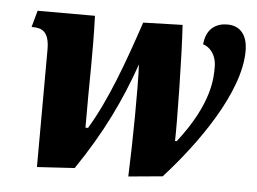

<svg xmlns="http://www.w3.org/2000/svg" viewBox="-44 -602 892 667"><g transform="rotate(5 401.5 -268.0)"><path d="M426 10 545 -1C656 -123 794 -314 794 -460C794 -514 769 -546 723 -546C688 -546 650 -529 645 -470C665 -465 692 -441 692 -395C692 -360 694 -269 583 -127H577C579 -188 575 -431 568 -531L431 -527C382 -381 334 -249 272 -146H263C262 -315 267 -401 262 -536H62L46 -478H52C83 -478 108 -466 108 -405L107 5L238 -3C329 -137 384 -253 429 -381C433 -296 431 -113 426 10Z"/></g></svg>

Font: Noto Serif Condensed Black
Style: Italic
Weight: 900
Width: 3
Italic angle: -12°
Designer: Monotype Design Team
Foundry: Monotype Imaging Inc.
Version: Version 2.013